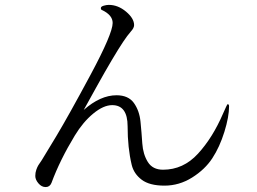

<svg xmlns="http://www.w3.org/2000/svg" viewBox="-20 -760 1040 778"><path d="M123 -46.9Q123 -60.5 127 -71.8Q130.9 -83 135.3 -90.3Q139.6 -97.7 149.4 -111.3Q158.2 -125 208 -208Q257.8 -291 347.2 -457.5Q436.5 -624 436.5 -667Q436.5 -699.2 392.6 -719.7Q388.7 -720.7 388.7 -727.5Q388.7 -733.4 399.9 -736.8Q411.1 -740.2 420.9 -740.2Q458 -740.2 490.7 -712.9Q523.4 -685.5 523.4 -658.2Q523.4 -646.5 509.8 -631.8Q496.1 -616.2 478.5 -589.8Q460.9 -563.5 433.1 -516.6Q405.3 -469.7 370.1 -406.2Q335 -341.8 319.3 -314.5Q386.7 -374 452.1 -374Q500 -374 522.5 -342.8Q544.9 -311.5 549.3 -267.1Q553.7 -222.7 556.6 -178.7Q559.6 -134.8 579.1 -103.5Q598.6 -72.3 640.6 -72.3Q722.7 -72.3 782.2 -137.2Q841.8 -202.1 883.8 -299.8Q900.4 -337.9 902.3 -337.9Q908.2 -337.9 908.2 -329.1Q908.2 -287.1 889.2 -225.6Q870.1 -164.1 840.3 -118.7Q810.5 -73.2 758.3 -40.5Q706.1 -7.8 646.5 -7.8Q585.9 -7.8 554.2 -31.7Q522.5 -55.7 513.7 -91.8Q497.1 -161.1 497.1 -248Q497.1 -334 434.6 -334Q399.4 -334 357.9 -299.8Q316.4 -265.6 283.2 -210.9Q222.7 -111.3 188.5 -18.6Q181.6 -2 165 -2Q148.4 -2 135.7 -17.1Q123 -32.2 123 -46.9Z"/></svg>

Font: GenEi Koburi Mincho v6
Style: Regular
Weight: 400
Designer: o_tamon (Modified)
Foundry: o_tamon / Adobe Systems Incorporated
Version: Version 6.1